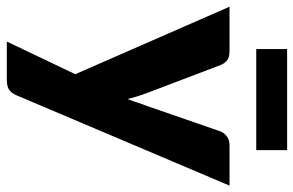

<svg xmlns="http://www.w3.org/2000/svg" viewBox="-180 -560 900 589"><g transform="rotate(90 270.5 -265.0)"><path d="M419.9 -518.6H544.9L268.1 134.3Q261.7 149.9 251 157.2Q241.7 164.6 219.2 164.6H103L203.1 -45.4L-3.9 -518.6H132.8Q151.9 -518.6 161.1 -510.7Q170.4 -502.9 174.8 -491.7L259.8 -268.1Q272.9 -233.4 279.3 -205.6Q281.2 -210.9 285.2 -221.4Q289.1 -231.9 290.5 -237.3Q292.5 -244.1 301.8 -269L378.9 -491.7Q383.3 -502.4 395 -511.2Q405.8 -518.6 419.9 -518.6ZM126 -600.6V-695.3H436V-600.6Z"/></g></svg>

Font: Lato-ExtraBold
Style: Regular
Weight: 500
Designer: Lukasz Dziedzic with Adam Twardoch and Botio Nikoltchev
Foundry: tyPoland Lukasz Dziedzic
Version: ""